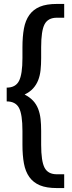

<svg xmlns="http://www.w3.org/2000/svg" viewBox="-20 -740 366 975"><path d="M269 215Q216 215 182.5 201Q149 187 129 159Q109 131 101.5 90Q94 49 94 -5V-75Q94 -159 76.5 -192Q59 -225 14 -225V-295Q59 -295 76.5 -329Q94 -363 94 -445V-500Q94 -554 101.5 -595Q109 -636 129 -664Q149 -692 182.5 -706Q216 -720 269 -720H306V-650H269Q224 -650 206.5 -617Q189 -584 189 -500V-445Q189 -412 186 -384Q183 -356 174 -333Q165 -310 148.5 -291.5Q132 -273 105 -260Q132 -246 148.5 -228Q165 -210 174 -186.5Q183 -163 186 -135.5Q189 -108 189 -75V-5Q189 79 206.5 112Q224 145 269 145H306V215Z"/></svg>

Font: HermeneusOne
Style: Regular
Weight: 400
Designer: Rodrigo Fuenzalida, Pablo Impallari
Foundry: Pablo Impallari, Rodrigo Fuenzalida
Version: Version 1.000; ttfautohint (v0.8) -G 200 -r 50